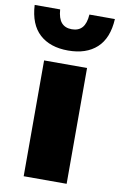

<svg xmlns="http://www.w3.org/2000/svg" viewBox="-135 -848 560 898"><g transform="rotate(10 145.5 -399.0)"><path d="M43.5 0V-550H247.5V0ZM-45 -798H76Q79 -755.5 96.2 -735.8Q113.5 -716 145.5 -716Q177.5 -716 194.8 -735.8Q212 -755.5 215 -798H336Q331 -706 281.2 -660.5Q231.5 -615 145.5 -615Q59.5 -615 9.8 -660.5Q-40 -706 -45 -798Z"/></g></svg>

Font: Encode Sans SemiCondensed Black
Style: Regular
Weight: 900
Width: 4
Designer: Multiple Designers
Foundry: Impallari Type
Version: Version 2.000